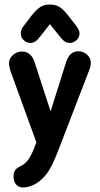

<svg xmlns="http://www.w3.org/2000/svg" viewBox="-20 -631 442 850"><path d="M141 -1 128 33Q115 63 103 78.5Q91 94 74 103Q54 112 47 122.5Q40 133 40 151Q40 173 51.5 186Q63 199 82 199Q106 199 131.5 186Q157 173 175 152Q188 138 196 125Q204 112 213.5 92.5Q223 73 236 40L374 -318Q382 -337 382 -353Q382 -374 365.5 -389Q349 -404 327 -404Q287 -404 272 -354L204 -138L135 -350Q120 -403 77 -403Q55 -403 37.5 -387.5Q20 -372 20 -352Q20 -344 22 -334Q24 -324 27 -315ZM201 -524 247 -467Q266 -441 288 -441Q306 -441 319 -453.5Q332 -466 332 -483Q332 -491 328.5 -498Q325 -505 321 -512L282 -562Q261 -589 243.5 -600Q226 -611 201 -611Q176 -611 158.5 -600Q141 -589 119 -561L81 -511Q72 -498 72 -483Q72 -466 84.5 -453.5Q97 -441 115 -441Q137 -441 156 -467Z"/></svg>

Font: Beiruti
Style: Bold
Weight: 700
Designer: Arlette Boutros
Foundry: Boutros
Version: Version 1.41